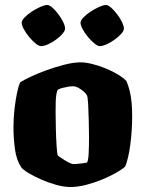

<svg xmlns="http://www.w3.org/2000/svg" viewBox="-20 -750 584 770"><path d="M262 0Q237 0 206 -8.5Q175 -17 145.5 -30Q116 -43 94.5 -56Q73 -69 65 -79Q46 -108 40 -151.5Q34 -195 34 -239Q34 -276 38 -311.5Q42 -347 48 -376Q54 -405 61 -420Q75 -429 103.5 -442.5Q132 -456 168 -469Q204 -482 240 -491Q276 -500 303 -500Q323 -500 349.5 -493.5Q376 -487 403 -476Q430 -465 452.5 -451.5Q475 -438 487 -425Q495 -406 500 -386Q505 -366 507.5 -341.5Q510 -317 510 -284Q510 -226 502.5 -169.5Q495 -113 482 -82Q470 -71 445.5 -57Q421 -43 389.5 -30Q358 -17 325 -8.5Q292 0 262 0ZM275 -92Q277 -92 286.5 -92.5Q296 -93 308 -94.5Q320 -96 329 -98Q334 -106 335.5 -134Q337 -162 337 -198Q337 -228 336 -265.5Q335 -303 333.5 -333Q332 -363 328 -369Q324 -376 314.5 -384Q305 -392 294 -398Q283 -404 272 -404Q263 -404 252 -402Q241 -400 231 -397.5Q221 -395 213 -391Q209 -387 206.5 -374Q204 -361 203.5 -342.5Q203 -324 203 -301Q203 -270 204 -232Q205 -194 207 -164.5Q209 -135 211 -128Q213 -125 221 -119.5Q229 -114 239.5 -107.5Q250 -101 259.5 -96.5Q269 -92 275 -92ZM380 -565Q372 -565 359 -575.5Q346 -586 333 -601.5Q320 -617 311.5 -633Q303 -649 303 -659Q303 -668 314.5 -680Q326 -692 343.5 -703.5Q361 -715 378 -722.5Q395 -730 405 -730Q414 -730 426 -719Q438 -708 450 -692.5Q462 -677 469.5 -661Q477 -645 477 -635Q477 -624 459 -607Q441 -590 418 -577.5Q395 -565 380 -565ZM145 -565Q136 -565 123 -575.5Q110 -586 97 -601.5Q84 -617 75.5 -633Q67 -649 67 -659Q67 -668 78.5 -680Q90 -692 107.5 -703.5Q125 -715 142 -722.5Q159 -730 169 -730Q178 -730 190 -719.5Q202 -709 214 -693Q226 -677 233.5 -661.5Q241 -646 241 -635Q241 -624 223.5 -607Q206 -590 183 -577.5Q160 -565 145 -565Z"/></svg>

Font: Texturina 12pt Black
Style: Regular
Weight: 900
Designer: Guillermo Torres Carreño
Foundry: Omnibus-Type
Version: Version 1.002